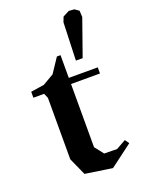

<svg xmlns="http://www.w3.org/2000/svg" viewBox="-156 -906 752 992"><g transform="rotate(-20 220.0 -409.5)"><path d="M395 -104 411.1 -81.1 288.1 11.2 139.2 -11.2 96.2 -106.9V-444.8L85 -471.2H25.9V-503.9L99.1 -515.1L160.2 -550.8L212.9 -629.9H232.9V-504.9H392.1V-471.2H232.9V-124L271 -75.2L341.8 -74.2ZM297.9 -576.2H335L405.8 -776.9L403.8 -812L380.9 -828.1L351.1 -830.1L315.9 -812L305.2 -784.2Z"/></g></svg>

Font: Ortica Angular Bold
Style: Regular
Weight: 700
Designer: Benedetta Bovani
Foundry: Collletttivo
Version: Version 2.000;Glyphs 3.1.2 (3151)